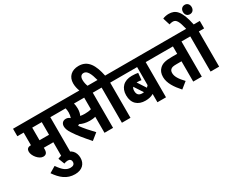

<svg xmlns="http://www.w3.org/2000/svg" viewBox="-136 -1526 2996 2425"><g transform="rotate(-30 1362.0 -314.0)"><path d="M481 -513H558V-622H0V-513H92V-328L90 -329C41 -329 27 -303 27 -270C27 -210 95 -125 156 -125C196 -125 217 -147 217 -199V-220H356V0H481ZM356 -513V-329H217V-513Z M307 -7 342 83C359 76 378 71 397 71C425 71 446 85 446 119C446 150 424 168 386 168C327 168 282 137 220 47L129 101C198 201 275 268 394 268C499 268 555 207 555 122C555 34 501 -29 408 -29C373 -29 340 -21 307 -7Z M1100 -513H1177V-622H545V-513H704C709 -494 712 -472 712 -449C712 -421 707 -396 699 -374C682 -389 663 -398 640 -398C590 -398 570 -363 570 -326C570 -298 581 -263 609 -221C656 -147 712 -80 796 16L889 -59C834 -116 773 -184 731 -243C738 -247 745 -252 751 -256C785 -238 834 -224 892 -224C920 -224 947 -226 975 -234V0H1100ZM880 -332C857 -332 836 -334 816 -338C828 -363 836 -394 836 -434C836 -466 832 -492 826 -513H975V-344C944 -335 917 -332 880 -332Z M970 -615H1089C1078 -644 1068 -676 1068 -716C1068 -761 1087 -787 1124 -787C1174 -787 1205 -726 1232 -622H1164V-513H1229V0H1354V-513H1431V-622H1343C1309 -786 1250 -896 1112 -896C1008 -896 944 -833 944 -738C944 -697 953 -655 970 -615Z M1949 -513V-622H1418V-513H1747V-249C1740 -240 1732 -232 1724 -225L1644 -348C1647 -348 1649 -348 1651 -348C1674 -348 1696 -346 1712 -342L1722 -443C1700 -448 1668 -451 1632 -451C1516 -451 1448 -382 1448 -272C1448 -155 1519 -92 1628 -92C1676 -92 1713 -101 1747 -121V0H1872V-513ZM1564 -270C1564 -292 1569 -309 1580 -322L1663 -195C1655 -193 1647 -193 1638 -193C1595 -193 1564 -212 1564 -270Z M2394 -513H2470V-622H1937V-513H2269V-405H2190C2091 -405 2045 -389 2010 -354C1983 -328 1967 -291 1967 -240C1967 -150 2025 -65 2099 18L2190 -55C2124 -123 2092 -176 2092 -225C2092 -246 2097 -263 2110 -275C2126 -291 2147 -296 2199 -296H2269V0H2394Z M2647 -513H2724V-622H2635C2589 -847 2521 -896 2427 -896C2396 -896 2366 -890 2339 -878L2371 -775C2387 -781 2404 -785 2424 -785C2475 -785 2497 -738 2525 -622H2457V-513H2522V0H2647ZM2596 -826C2596 -785 2621 -757 2660 -757C2698 -757 2723 -785 2723 -826C2723 -865 2698 -894 2660 -894C2621 -894 2596 -865 2596 -826Z"/></g></svg>

Font: Noto Sans Devanagari Condensed
Style: Bold
Weight: 700
Width: 3
Designer: Jelle Bosma - Monotype Design Team
Foundry: Monotype Imaging Inc.
Version: Version 2.004